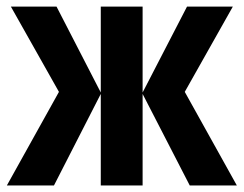

<svg xmlns="http://www.w3.org/2000/svg" viewBox="-20 -567 745 587"><path d="M691.9 -546.9 544.9 -286.1 704.1 0H560.1L416 -279.8V0H288.1V-279.8L145 0H1L160.2 -286.1L13.2 -546.9H152.8L288.1 -284.2V-546.9H416V-284.2L551.8 -546.9Z"/></svg>

Font: Open Sans Condensed
Style: Regular
Weight: 400
Width: 3
Designer: Monotype Design Team
Foundry: Monotype Imaging Inc.
Version: Version 3.000